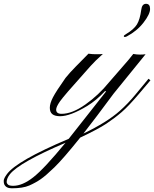

<svg xmlns="http://www.w3.org/2000/svg" viewBox="-343 -617 820 1021"><path d="M-307.6 351.6Q-307.6 357.4 -300.8 364.3Q-293.9 371.1 -272.9 371.1Q-223.6 371.1 -166 325.7Q-107.9 280.3 5.4 142.1Q-240.2 247.1 -290 309.1Q-307.6 331.1 -307.6 351.6ZM-44.4 -34.2Q-44.4 -11.7 -15.6 -11.7Q41 -11.7 111.3 -61.5Q181.6 -111.3 236.3 -178.7Q322.3 -276.9 339.4 -297.4L365.7 -330.1Q384.8 -326.7 401.4 -326.7Q418 -326.7 431.2 -328.6L261.2 -119.1L174.8 -3.4L100.6 93.3Q226.6 32.7 293.9 -27.3Q337.9 -66.4 376.5 -113.3L446.8 -198.2L457 -189.9L395.5 -117.2Q340.8 -52.7 304.2 -21Q267.6 10.7 223.6 40Q179.7 69.3 83.5 114.7Q-7.8 228.5 -53.7 272.9Q-99.6 317.4 -126.5 335.9Q-153.3 354.5 -187.5 369.6Q-221.7 384.3 -280.8 384.3Q-310.5 384.3 -320.3 363.3Q-323.2 357.4 -323.2 344.7Q-323.2 332 -306.6 309.6Q-255.9 238.8 22.5 121.1L221.2 -130.9L215.8 -132.8Q169.4 -83 121.1 -53.7Q30.8 1 -23.4 1Q-50.8 1 -64.5 -9.8Q-78.1 -20.5 -78.1 -43.9Q-78.1 -66.9 -61.5 -99.1Q-44.9 -131.3 5.4 -202.6Q27.8 -230.5 59.6 -262.7L127.4 -331.5L150.4 -329.1Q158.2 -328.6 174.8 -328.6Q191.4 -328.6 204.1 -330.1Q160.6 -291 139.2 -266.6L104.5 -227.5Q-3.4 -107.4 -23.9 -78.1Q-44.4 -48.8 -44.4 -34.2ZM331.1 -423.3Q325.2 -420.4 320.3 -420.4Q315.4 -420.4 315.4 -424.3Q315.4 -427.7 318.4 -429.7Q321.3 -431.6 327.6 -436Q369.1 -460.9 385.3 -487.3Q401.4 -513.7 408.2 -565.4Q412.1 -596.7 433.6 -596.7Q455.1 -596.7 455.1 -569.3Q455.1 -542 420.4 -497.1Q385.7 -452.1 331.1 -423.3Z"/></svg>

Font: PinyonScript
Style: Regular
Weight: 400
Designer: Nicole Fally
Foundry: Nicole Fally
Version: Version 1.005